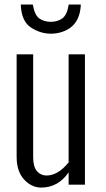

<svg xmlns="http://www.w3.org/2000/svg" viewBox="-20 -829 476 862"><path d="M208 -731Q240.2 -731.4 260.7 -747.1Q281.2 -762.7 288.6 -808.6H342.8Q338.9 -708 251.5 -683.6Q230.5 -677.7 208 -677.7Q161.6 -677.7 118.7 -705.6Q76.2 -733.4 73.2 -808.6H127.4Q134.8 -762.7 155.3 -747.1Q175.8 -731.4 208 -731ZM164.1 13.2Q121.1 12.7 87.9 -23.4Q54.7 -59.6 54.7 -125.5V-585H128.9V-124Q128.9 -80.1 146 -60.5Q163.1 -41 188.5 -41Q240.7 -41 288.1 -100.1V-585H361.3V0H288.1V-55.2Q241.2 13.2 164.1 13.2Z"/></svg>

Font: Oswald-Light
Style: Light
Weight: 300
Designer: vernon adams
Foundry: vernon adams
Version: Version ; ttfautohint (v0.92.18-e454-dirty) -l 8 -r 50 -G 20